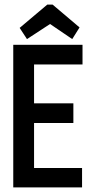

<svg xmlns="http://www.w3.org/2000/svg" viewBox="-20 -820 415 840"><path d="M98 -649 199 -715 296 -649 328 -700 210 -800H187L66 -698ZM38 0H339V-85H129V-282H301V-368H129V-538H341V-624H38Z"/></svg>

Font: Inconsolata Condensed
Style: Bold
Weight: 700
Width: 3
Monospace: yes
Designer: Raph Levien, Cyreal, Brenton Simpson
Foundry: Raph Levien, Cyreal, Google
Version: Version 3.100